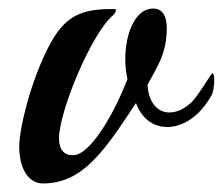

<svg xmlns="http://www.w3.org/2000/svg" viewBox="-20 -422 521 449"><path d="M474 -198C479 -206 481 -222 481 -234C481 -244 479 -251 477 -251C474 -251 442 -195 426 -181C409 -166 392 -159 376 -159C349 -159 327 -182 325 -224C345 -262 370 -294 370 -356C370 -380 363 -402 338 -402C296 -402 273 -343 273 -284C273 -267 275 -251 278 -237C248 -158 191 -59 151 -59C127 -59 118 -75 118 -99C118 -159 192 -342 245 -387C249 -391 251 -395 251 -397C251 -400 250 -401 247 -401C181 -401 142 -391 107 -336C61 -263 25 -130 25 -79C25 -26 48 7 80 7C175 7 225 -71 298 -181C312 -143 340 -125 371 -125C408 -125 447 -150 474 -198Z"/></svg>

Font: Playball
Style: Regular
Weight: 400
Designer: Robert E. Leuschke
Foundry: Robert E. Leuschke
Version: Version 1.001